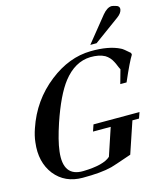

<svg xmlns="http://www.w3.org/2000/svg" viewBox="-135 -1036 986 1153"><g transform="rotate(-15 357.5 -459.5)"><path d="M711 -622Q700 -605 681.5 -567Q663 -529 637 -469H598L622 -555Q615 -568 610 -581Q605 -594 598 -607Q583 -637 555 -654Q520 -673 465 -672Q369 -669 296 -576Q237 -500 183 -341Q166 -290 155.5 -248.5Q145 -207 141 -173Q122 -19 249 -22Q376 -25 419 -65L476 -236H366L380 -277H666L653 -240H612L546 -44Q430 -4 417 -1Q382 8 337 12Q292 16 235 16Q125 16 62 -63Q0 -143 15 -263Q17 -283 22 -304Q27 -325 34 -345Q88 -506 219 -608Q342 -704 476 -706Q590 -708 658 -673Q670 -668 709 -633ZM701 -927Q716 -920 715 -904Q712 -880 683 -859L524 -743H485L611 -899Q641 -935 669 -935Q677 -935 701 -927Z"/></g></svg>

Font: DG Didot
Style: Bold Italic
Weight: 700
Designer: David Gatwood, Takis Katsoulidis, and George D. Matthiopoulos
Foundry: David Gatwood
Version: Version 1.0